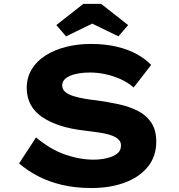

<svg xmlns="http://www.w3.org/2000/svg" viewBox="-20 -937 900 967"><path d="M440.6 10Q359.7 10 293.5 -5.6Q227.4 -21.1 173.5 -48.9Q119.6 -76.6 76.1 -113.9L161.6 -244.9Q233.7 -184.3 307.8 -158.6Q382 -132.9 451.5 -132.9Q483.4 -132.9 514.9 -139.7Q546.5 -146.4 567.9 -161.8Q589.4 -177.2 589.4 -204.6Q589.4 -220.7 579.1 -232.1Q568.9 -243.5 550.7 -251.4Q532.6 -259.2 508.4 -264.2Q484.2 -269.2 456.9 -272.6Q429.5 -275.9 400.9 -279.9Q333.5 -287.8 281.2 -305.1Q228.9 -322.5 191.4 -348.1Q153.9 -373.8 134.2 -410.5Q114.6 -447.2 114.6 -493.9Q114.6 -546.1 139.5 -587.6Q164.3 -629 209.2 -657.5Q254.1 -686 312.5 -700.9Q371 -715.7 437.6 -715.7Q510.1 -715.7 567.7 -702Q625.4 -688.3 669 -664.3Q712.7 -640.2 741.2 -610L653.3 -496.4Q625 -521.2 588.9 -537.6Q552.9 -554 513.1 -562.8Q473.4 -571.7 434.6 -571.7Q393.8 -571.7 362.2 -564.5Q330.7 -557.4 312 -543.1Q293.3 -528.8 293.3 -506.8Q293.3 -486.6 308.8 -473.8Q324.3 -461 349.6 -453.1Q374.9 -445.2 405.2 -440Q435.4 -434.7 465.4 -431.6Q523.4 -423.7 577.9 -411.9Q632.4 -400 675 -378.1Q717.5 -356.3 742.3 -318.9Q767 -281.5 767 -223.2Q767 -149.4 724.7 -97.2Q682.4 -45 608.8 -17.5Q535.2 10 440.6 10ZM312.7 -753.9 263.6 -810.7 399.7 -917.4H489.4L625.4 -810.7L576.4 -753.9L429.7 -825.2H459.3Z"/></svg>

Font: Lexend Peta
Style: Regular
Weight: 400
Designer: Bonnie Shaver-Troup, Thomas Jockin
Foundry: Lexend
Version: Version 1.007